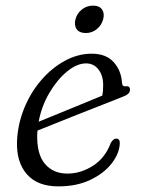

<svg xmlns="http://www.w3.org/2000/svg" viewBox="-20 -654 504 683"><path d="M406 -140Q403 -105 375.8 -70.8Q348.5 -36.5 300.5 -13.8Q252.5 9 187.5 9Q113.5 9 75.8 -34Q38 -77 40.5 -151Q43 -211.5 65.5 -267.5Q88 -323.5 125.5 -367.5Q163 -411.5 209.8 -437.2Q256.5 -463 306.5 -463Q357.5 -463 384.5 -432.8Q411.5 -402.5 414 -359Q415 -345.5 427 -347Q442.5 -349.5 442.5 -334.5Q442.5 -319 416 -309.5Q388.5 -298.5 347.5 -282.5Q306.5 -266.5 261.8 -248.8Q217 -231 177.5 -215.2Q138 -199.5 113.5 -189.5Q113 -184.5 112.5 -179Q110 -106.5 139.5 -71.5Q169 -36.5 219.5 -36.5Q267.5 -36.5 311 -64.5Q354.5 -92.5 374 -145.5Q383 -161 393.5 -161Q408 -161 406 -140ZM286 -428.5Q254 -428.5 219 -400Q184 -371.5 156 -324.2Q128 -277 117.5 -221Q145 -232 185.5 -248.8Q226 -265.5 268.5 -282.8Q311 -300 344 -314Q347 -328.5 347 -351.5Q347 -385.5 330.2 -407Q313.5 -428.5 286 -428.5ZM285 -536.5Q262.5 -536.5 252.8 -550.2Q243 -564 248.5 -585.5Q254 -606.5 271.2 -620.2Q288.5 -634 311 -634Q333.5 -634 343 -620.2Q352.5 -606.5 347 -585.5Q341.5 -564.5 324.5 -550.5Q307.5 -536.5 285 -536.5Z"/></svg>

Font: Fraunces 9pt Soft Light
Style: Italic
Weight: 300
Italic angle: -16°
Version: Version 1.000;[0bf87f6ff]